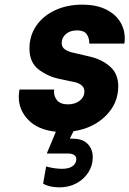

<svg xmlns="http://www.w3.org/2000/svg" viewBox="-20 -560 558 828"><path d="M518 -395Q518 -383 517 -377L516 -372H365V-375Q365 -397 353.5 -413Q342 -429 312 -429Q283 -429 264.5 -413.5Q246 -398 246 -374Q246 -356 261.5 -346Q277 -336 303 -331L363 -317Q418 -305 454 -273.5Q490 -242 490 -188Q490 -114 436 -60.5Q382 -7 297 6L281 38H293Q336 38 358 60.5Q380 83 380 118Q380 154 361 183.5Q342 213 309.5 230.5Q277 248 237 248Q193 248 166 232L179 158Q216 168 248 168Q277 168 293 156.5Q309 145 309 126Q309 114 299 108Q289 102 274 102H182L183 99L221 8Q144 0 102.5 -42.5Q61 -85 61 -142Q61 -151 63 -167L64 -174H214L213 -168Q212 -144 226.5 -127Q241 -110 273 -110Q304 -110 324 -126Q344 -142 344 -166Q344 -183 330 -193.5Q316 -204 296 -207L240 -219Q191 -228 149 -258.5Q107 -289 107 -351Q107 -406 136.5 -449Q166 -492 218 -516Q270 -540 335 -540Q394 -540 435.5 -520Q477 -500 497.5 -467Q518 -434 518 -395Z"/></svg>

Font: Be Vietnam ExtraBold
Style: Italic
Weight: 800
Italic angle: -9.778°
Designer: Gabriel Lam
Foundry: TypeRant
Version: Version 3.000